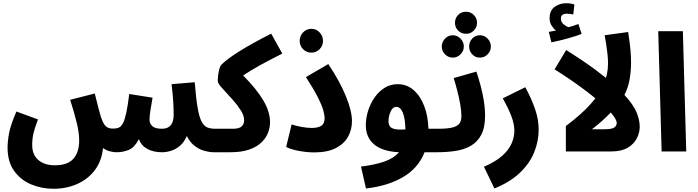

<svg xmlns="http://www.w3.org/2000/svg" viewBox="-20 -941 4340 1193"><path d="M312 232Q238 232 173 204.5Q108 177 67.5 120.5Q27 64 27 -25Q27 -63 36.5 -114Q46 -165 82 -248L216 -199Q195 -144 187.5 -110.5Q180 -77 180 -40Q180 21 218.5 53.5Q257 86 321 86Q400 86 436 45.5Q472 5 472 -68Q472 -117 456 -181.5Q440 -246 416 -321L569 -360Q583 -302 592 -268Q601 -234 606 -218Q621 -171 638 -156Q655 -141 686 -142Q705 -142 719 -148.5Q733 -155 744 -175.5Q755 -196 764.5 -239.5Q774 -283 783 -357L928 -334Q921 -295 915 -257.5Q909 -220 909 -197Q909 -174 926 -157.5Q943 -141 987 -141Q1059 -141 1059 -229Q1059 -263 1056.5 -308Q1054 -353 1046 -418L1190 -430Q1198 -329 1208 -271Q1218 -213 1233 -185Q1248 -157 1268.5 -149Q1289 -141 1318 -141Q1354 -141 1371.5 -120Q1389 -99 1389 -70Q1389 -36 1368 -15.5Q1347 5 1308 5Q1282 5 1250.5 -3.5Q1219 -12 1190 -34Q1161 -56 1141 -96Q1124 -57 1098 -35Q1072 -13 1042.5 -4Q1013 5 987 5Q933 5 895.5 -15.5Q858 -36 843 -76Q816 -25 780.5 -10Q745 5 705 5Q687 5 664 -0.5Q641 -6 620 -21Q612 60 569 116.5Q526 173 459 202.5Q392 232 312 232Z M1308 5 1318 -141H1427Q1467 -141 1482 -156Q1497 -171 1497 -194Q1497 -222 1477 -254Q1457 -286 1428 -319Q1390 -362 1361.5 -392Q1333 -422 1333 -438Q1333 -452 1335.5 -472.5Q1338 -493 1342.5 -511Q1347 -529 1354 -537Q1386 -571 1464.5 -620.5Q1543 -670 1665 -732L1734 -608Q1650 -566 1591 -533Q1532 -500 1491 -472Q1575 -387 1616.5 -316.5Q1658 -246 1658 -181Q1658 -150 1646 -117.5Q1634 -85 1605.5 -57Q1577 -29 1529.5 -12Q1482 5 1411 5Z M1915 -614Q1884 -614 1863 -635.5Q1842 -657 1842 -687Q1842 -717 1863 -739.5Q1884 -762 1915 -762Q1945 -762 1966 -739.5Q1987 -717 1987 -687Q1987 -657 1966 -635.5Q1945 -614 1915 -614Z M1758 -28 1792 -168Q1821 -158 1856 -152Q1891 -146 1917 -146Q1956 -146 1976.5 -159.5Q1997 -173 1997 -206Q1997 -226 1988.5 -256.5Q1980 -287 1955 -336.5Q1930 -386 1881 -462L2020 -543Q2092 -435 2129.5 -342.5Q2167 -250 2167 -189Q2167 -136 2143 -92Q2119 -48 2067 -21Q2015 6 1932 6Q1907 6 1875.5 2.5Q1844 -1 1812.5 -8.5Q1781 -16 1758 -28Z M2254 230 2223 94Q2305 84 2365 64Q2425 44 2459 5Q2357 0 2305 -43.5Q2253 -87 2253 -163Q2253 -207 2267 -252Q2281 -297 2307 -334.5Q2333 -372 2369.5 -395Q2406 -418 2450 -418Q2509 -418 2551 -380.5Q2593 -343 2616.5 -280.5Q2640 -218 2642 -141H2704Q2740 -141 2758 -120.5Q2776 -100 2776 -70Q2776 -35 2756 -15Q2736 5 2695 5H2618Q2579 104 2484 159.5Q2389 215 2254 230ZM2394 -189Q2394 -170 2401.5 -157.5Q2409 -145 2431.5 -139.5Q2454 -134 2499 -137Q2498 -202 2483.5 -239.5Q2469 -277 2442 -277Q2427 -277 2416.5 -263.5Q2406 -250 2400 -229.5Q2394 -209 2394 -189Z M2876 -731Q2846 -731 2826.5 -751Q2807 -771 2807 -799Q2807 -828 2826.5 -848Q2846 -868 2876 -868Q2904 -868 2924 -848Q2944 -828 2944 -799Q2944 -771 2924 -751Q2904 -731 2876 -731ZM2794 -583Q2765 -583 2745 -603.5Q2725 -624 2725 -652Q2725 -680 2745 -701Q2765 -722 2794 -722Q2821 -722 2841.5 -701Q2862 -680 2862 -652Q2862 -624 2841.5 -603.5Q2821 -583 2794 -583ZM2962 -583Q2933 -583 2914 -603.5Q2895 -624 2895 -652Q2895 -680 2914 -701Q2933 -722 2962 -722Q2990 -722 3010 -701Q3030 -680 3030 -652Q3030 -624 3010 -603.5Q2990 -583 2962 -583Z M2694 5 2704 -141Q2761 -141 2792 -149Q2823 -157 2835 -174Q2847 -191 2847 -220Q2847 -252 2839.5 -294Q2832 -336 2821 -378.5Q2810 -421 2799 -456L2940 -496Q2952 -461 2964.5 -415.5Q2977 -370 2985.5 -319.5Q2994 -269 2994 -221Q2994 -148 2970 -103Q2946 -58 2904.5 -34.5Q2863 -11 2809 -3Q2755 5 2694 5Z M3052 230 2987 95Q3059 64 3100 27.5Q3141 -9 3158.5 -49Q3176 -89 3176 -129Q3176 -171 3156.5 -221.5Q3137 -272 3104 -330L3244 -399Q3284 -325 3305.5 -261Q3327 -197 3327 -136Q3327 -64 3299.5 4.5Q3272 73 3211.5 131.5Q3151 190 3052 230Z M3406 -678 3390 -743Q3417 -748 3434 -751Q3418 -764 3406.5 -783.5Q3395 -803 3395 -827Q3395 -876 3426.5 -898.5Q3458 -921 3498 -921Q3527 -921 3549 -913L3542 -851Q3533 -853 3523 -854.5Q3513 -856 3503 -856Q3465 -856 3465 -826Q3465 -805 3481 -791Q3497 -777 3513 -772Q3546 -781 3574 -792L3594 -730Q3557 -716 3506.5 -702Q3456 -688 3406 -678Z M3730 -286Q3678 -334 3599 -392.5Q3520 -451 3426 -510L3498 -630Q3605 -563 3681 -506.5Q3757 -450 3809 -403Z M3955 -154Q3955 -118 3937.5 -82.5Q3920 -47 3881 -23.5Q3842 0 3778 0H3496V-158Q3591 -229 3648.5 -293Q3706 -357 3732 -419Q3758 -481 3758 -547Q3758 -573 3754.5 -606Q3751 -639 3746 -670Q3741 -701 3737 -722L3883 -742Q3886 -722 3890.5 -690.5Q3895 -659 3898 -623Q3901 -587 3901 -555Q3901 -499 3892 -447.5Q3883 -396 3860 -351Q3917 -289 3936 -241.5Q3955 -194 3955 -154ZM3658 -138H3737Q3782 -138 3797 -149Q3812 -160 3812 -177Q3812 -199 3775 -242Q3749 -215 3719.5 -188.5Q3690 -162 3658 -138Z M4091 0 4070 -747H4223L4244 0Z"/></svg>

Font: Noto Sans Arabic Cond ExtBd
Style: Regular
Weight: 800
Width: 3
Designer: Monotype Design Team, Nadine Chahine, Nizar Qandah and Khaled Hosny
Foundry: Monotype Imaging Inc.
Version: Version 2.012; ttfautohint (v1.8.4.7-5d5b)